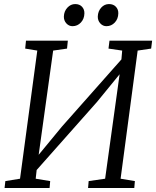

<svg xmlns="http://www.w3.org/2000/svg" viewBox="-20 -948 787 968"><path d="M3 0 7 -35 81 -47 168 -693 107 -703 111 -743H322L318 -703L248 -693L171 -139L158 -147L292 -309.5L617 -676.5L589 -611.5L596 -693L527 -703L532 -743H747L742 -703L674 -693L588 -47L660 -35L657 0H424L427 -35L510 -47L587.5 -605.5L605 -600.5L469 -434L141 -64L169 -129L160 -47L233 -35L230 0ZM345.5 -816Q327.5 -816 314.5 -830.2Q301.5 -844.5 302 -865Q303 -891.5 319.8 -909.5Q336.5 -927.5 359 -927.5Q381 -927.5 393.5 -914Q406 -900.5 405.5 -880.5Q405 -853 387.8 -834.5Q370.5 -816 345.5 -816ZM516.5 -816Q498.5 -816 485.5 -830.2Q472.5 -844.5 473 -865Q474 -891.5 490.2 -909.5Q506.5 -927.5 529.5 -927.5Q551.5 -927.5 564.2 -914Q577 -900.5 576.5 -880.5Q576 -853 558.8 -834.5Q541.5 -816 516.5 -816Z"/></svg>

Font: Merriweather 7pt Light
Style: Italic
Weight: 300
Italic angle: -7.8°
Designer: Eben Sorkin
Foundry: Eben Sorkin
Version: Version 2.200;gftools[0.9.31]